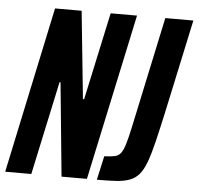

<svg xmlns="http://www.w3.org/2000/svg" viewBox="-56 -740 819 791"><g transform="rotate(5 353.0 -344.0)"><path d="M-6 0 140 -688H250L287 -326H292L370 -688H479L332 0H227L189 -387H185L102 0ZM373 0 395 -99Q422 -100 438 -103.5Q454 -107 463.5 -119.5Q473 -132 481 -159Q489 -186 499 -233L596 -688H712L629 -301Q613 -228 600.5 -176.5Q588 -125 575.5 -91.5Q563 -58 547 -39.5Q531 -21 508 -12.5Q485 -4 452.5 -2Q420 0 373 0Z"/></g></svg>

Font: Saira ExtraCondensed
Style: Bold Italic
Weight: 700
Width: 2
Italic angle: -12°
Designer: Hector Gatti with collaboration of the Omnibus-Type team
Foundry: Omnibus-Type
Version: Version 1.101